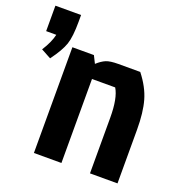

<svg xmlns="http://www.w3.org/2000/svg" viewBox="-129 -767 823 872"><g transform="rotate(20 282.0 -331.0)"><path d="M351 -511H457Q501 -455 517 -399Q533 -343 533 -259V0H400V-269Q400 -364 374 -406H262V0H129V-511H233L251 -475Q273 -495 292.5 -503Q312 -511 351 -511ZM-8 -539V-662H116V-630Q116 -557 103.5 -520Q91 -483 51 -429L3 -455Q32 -500 41 -539Z"/></g></svg>

Font: Jockey One
Style: Regular
Weight: 400
Designer: TypeTogether
Foundry: TypeTogether
Version: Version 1.002